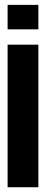

<svg xmlns="http://www.w3.org/2000/svg" viewBox="-20 -788 194 808"><path d="M12 0H141.5V-600H12ZM12 -767.5V-664.5H141.5V-767.5Z"/></svg>

Font: Anybody UltraCondensed
Style: Bold
Weight: 700
Width: 1
Version: Version 1.113;gftools[0.9.25]